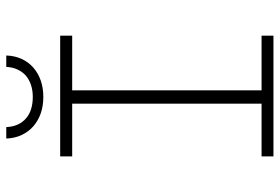

<svg xmlns="http://www.w3.org/2000/svg" viewBox="-166 -766 931 640"><g transform="rotate(-90 300.0 -445.5)"><path d="M99.1 -710.9V-670.9H274.9V-39.6H99.1V0H501.5V-39.6H319.3V-670.9H501.5V-710.9ZM435.5 -890.6H397.5Q396.5 -869.6 388.7 -853Q380.9 -836.4 368.2 -825.2Q355 -814 336.9 -808.1Q318.8 -802.2 297.4 -802.2Q274.9 -802.2 256.8 -807.9Q238.8 -813.5 226.1 -824.7Q212.9 -835.9 205.3 -852.5Q197.8 -869.1 196.8 -890.6H158.7Q159.7 -861.8 170.7 -838.9Q181.6 -815.9 199.7 -800.3Q218.3 -784.2 242.9 -775.6Q267.6 -767.1 297.4 -767.1Q327.1 -767.1 351.8 -775.6Q376.5 -784.2 395 -800.3Q413.1 -815.9 423.8 -838.9Q434.6 -861.8 435.5 -890.6Z"/></g></svg>

Font: Roboto Mono ExtraLight
Style: Regular
Weight: 250
Monospace: yes
Designer: Google
Version: Version 3.000